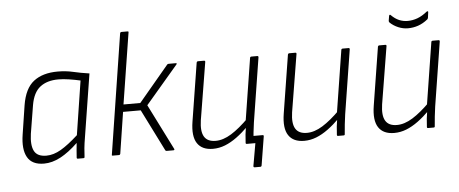

<svg xmlns="http://www.w3.org/2000/svg" viewBox="-53 -810 2560 1071"><g transform="rotate(-5 1227.5 -274.5)"><path d="M164 11Q97 11 71.5 -34Q46 -79 59 -161L84 -323Q99 -416 149.5 -455Q200 -494 284 -494Q330 -494 370.5 -484.5Q411 -475 460 -468L404 -116Q398 -81 395.5 -55.5Q393 -30 392 -6Q392 0 385 0H354Q348 0 348 -6Q349 -26 351 -46.5Q353 -67 355 -88Q304 -39 257 -14Q210 11 164 11ZM181 -32Q221 -32 263 -56.5Q305 -81 360 -131L407 -433Q376 -440 343.5 -445Q311 -450 284 -450Q221 -450 182 -420Q143 -390 131 -320L105 -161Q96 -98 113 -65Q130 -32 181 -32Z M945 -483Q949 -483 949.5 -480.5Q950 -478 947 -475L766 -263L894 -8Q896 -5 894.5 -2.5Q893 0 889 0H851Q846 0 844 -4L727 -238H628L592 -6Q590 0 584 0H549Q543 0 545 -6L650 -677Q652 -683 658 -683H691Q699 -683 697 -677L634 -279H728L895 -478Q898 -483 904 -483Z M1333 134Q1325 134 1326 126L1348 0H1306L1341 -41H1392Q1399 -41 1398 -34L1372 126Q1371 134 1364 134ZM1110 11Q1049 11 1022.5 -29Q996 -69 1009 -150L1061 -476Q1063 -483 1069 -483H1102Q1110 -483 1109 -476L1056 -153Q1047 -92 1065 -62Q1083 -32 1129 -32Q1171 -32 1217 -60.5Q1263 -89 1318 -144L1312 -98Q1278 -64 1244.5 -39.5Q1211 -15 1178 -2Q1145 11 1110 11ZM1300 0Q1294 0 1294 -6Q1295 -29 1297.5 -53Q1300 -77 1304 -100V-122L1360 -476Q1361 -483 1368 -483H1401Q1408 -483 1407 -475L1350 -116Q1346 -89 1343 -60.5Q1340 -32 1338 -6Q1338 0 1331 0Z M1621 11Q1560 11 1533.5 -29Q1507 -69 1520 -150L1572 -476Q1574 -483 1580 -483H1613Q1621 -483 1620 -476L1567 -153Q1558 -92 1576 -62Q1594 -32 1640 -32Q1682 -32 1728 -60.5Q1774 -89 1829 -144L1823 -98Q1789 -64 1755.5 -39.5Q1722 -15 1689 -2Q1656 11 1621 11ZM1811 0Q1805 0 1805 -6Q1806 -29 1808.5 -53Q1811 -77 1815 -100V-122L1871 -476Q1872 -483 1879 -483H1912Q1919 -483 1918 -475L1861 -116Q1857 -89 1854 -60.5Q1851 -32 1849 -6Q1849 0 1842 0Z M2125 11Q2064 11 2037.5 -29Q2011 -69 2024 -150L2076 -476Q2078 -483 2084 -483H2117Q2125 -483 2124 -476L2071 -153Q2062 -92 2080 -62Q2098 -32 2144 -32Q2186 -32 2232 -60.5Q2278 -89 2333 -144L2327 -98Q2293 -64 2259.5 -39.5Q2226 -15 2193 -2Q2160 11 2125 11ZM2315 0Q2309 0 2309 -6Q2310 -29 2312.5 -53Q2315 -77 2319 -100V-122L2375 -476Q2376 -483 2383 -483H2416Q2423 -483 2422 -475L2365 -116Q2361 -89 2358 -60.5Q2355 -32 2353 -6Q2353 0 2346 0ZM2252 -564Q2225 -564 2198.5 -575Q2172 -586 2152 -605Q2150 -608 2149 -610.5Q2148 -613 2149 -618L2153 -642Q2154 -647 2157 -648Q2160 -649 2163 -645Q2184 -624 2206.5 -614.5Q2229 -605 2254 -605Q2282 -605 2309 -615Q2336 -625 2363 -647Q2367 -650 2370 -649Q2373 -648 2372 -643L2368 -613Q2367 -610 2366 -607.5Q2365 -605 2362 -603Q2337 -583 2309.5 -573.5Q2282 -564 2252 -564Z"/></g></svg>

Font: Sofia Sans Semi Condensed Light
Style: Italic
Weight: 300
Italic angle: -9°
Version: Version 4.100